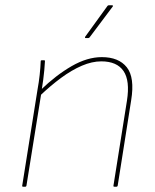

<svg xmlns="http://www.w3.org/2000/svg" viewBox="-20 -706 587 726"><path d="M413 0Q408 0 409 -4L460 -325Q472 -401 447 -437.5Q422 -474 363 -474Q328 -474 289.5 -457.5Q251 -441 211 -411.5Q171 -382 130 -343L133 -365Q192 -422 251 -456Q310 -490 365 -490Q429 -490 459.5 -451.5Q490 -413 476 -327L425 -4Q424 0 420 0ZM68 0Q63 0 64 -4L122 -368Q127 -395 130 -422.5Q133 -450 134 -475Q134 -478 137 -478H147Q149 -478 149.5 -477.5Q150 -477 150 -475Q149 -458 147.5 -440.5Q146 -423 143.5 -405Q141 -387 138 -368L137 -359L80 -4Q79 -1 78 -0.5Q77 0 75 0ZM304 -562Q302 -562 301.5 -563.5Q301 -565 302 -567L386 -683Q388 -686 391 -686H404Q406 -686 407 -684.5Q408 -683 406 -681L319 -565Q317 -562 313 -562Z"/></svg>

Font: Sofia Sans Hairline
Style: Italic
Weight: 1
Italic angle: -9°
Designer: Botio Nikoltchev, Ani Petrova
Foundry: lettersoup
Version: Version 4.102